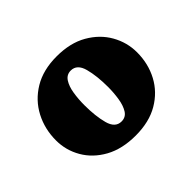

<svg xmlns="http://www.w3.org/2000/svg" viewBox="-89 -925 576 576"><g transform="rotate(-45 199.5 -637.0)"><path d="M20 -628Q20 -676 41 -716.2Q62 -756.5 102.2 -780.8Q142.5 -805 199.5 -805Q257 -805 297 -782Q337 -759 358 -722Q379 -685 379 -643Q379 -595 358 -555.5Q337 -516 297 -492.5Q257 -469 199.5 -469Q142.5 -469 102.2 -491.2Q62 -513.5 41 -549.8Q20 -586 20 -628ZM155 -643Q155 -596 164 -562.5Q173 -529 199.5 -529Q217.5 -529 227 -544Q236.5 -559 240.2 -582.5Q244 -606 244 -631Q244 -678 235 -711.5Q226 -745 199.5 -745Q182 -745 172.2 -730Q162.5 -715 158.8 -691.8Q155 -668.5 155 -643Z"/></g></svg>

Font: Besley* Narrow Fatface
Style: Regular
Weight: 900
Width: 4
Designer: Owen Earl
Foundry: indestructible type*
Version: Version 3.000; ttfautohint (v1.8.3)